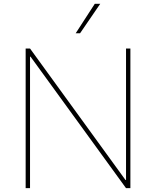

<svg xmlns="http://www.w3.org/2000/svg" viewBox="-20 -980 813 1000"><path d="M659.1 -727.3V0H636.4L139.2 -684.7H136.4V0H113.6V-727.3H136.4L633.5 -42.6H636.4V-727.3ZM374.3 -806.8 473.7 -960.2H502.1L397 -806.8Z"/></svg>

Font: Inter Thin BETA
Style: Regular
Weight: 100
Designer: Rasmus Andersson
Foundry: rsms
Version: Version 3.011;git-f93a4a705